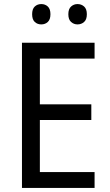

<svg xmlns="http://www.w3.org/2000/svg" viewBox="-20 -924 540 944"><path d="M445 0H88V-714H445V-636H176V-411H429V-334H176V-78H445ZM138 -854Q138 -880 151 -892Q164 -904 183 -904Q202 -904 215 -892Q228 -880 228 -854Q228 -828 215 -816Q202 -804 183 -804Q164 -804 151 -816Q138 -828 138 -854ZM316 -854Q316 -880 329.5 -892Q343 -904 361 -904Q380 -904 393.5 -892Q407 -880 407 -854Q407 -828 393.5 -816Q380 -804 361 -804Q343 -804 329.5 -816Q316 -828 316 -854Z"/></svg>

Font: Noto Sans Gurmukhi SemiCondensed
Style: Regular
Weight: 400
Width: 4
Designer: Jelle Bosma - Monotype Design Team
Foundry: Monotype Imaging Inc.
Version: Version 2.004; ttfautohint (v1.8.4.7-5d5b)